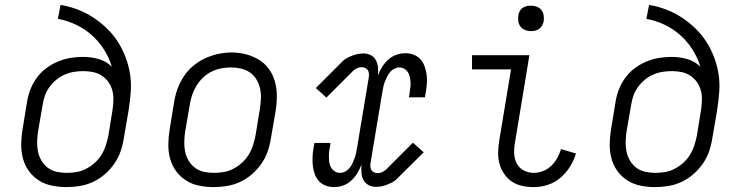

<svg xmlns="http://www.w3.org/2000/svg" viewBox="-20 -755 3040 783"><path d="M251 8Q221 8 191.5 2Q162 -4 138 -19.5Q114 -35 97.5 -58Q81 -81 73.5 -109Q66 -137 66.5 -167.5Q67 -198 72 -228L90 -338Q94 -364 103.5 -389Q113 -414 129 -436.5Q145 -459 167.5 -476Q190 -493 215 -503.5Q240 -514 266 -518.5Q292 -523 319 -523Q352 -523 383 -514Q414 -505 436 -483Q425 -520 404 -553Q383 -586 354.5 -611.5Q326 -637 290.5 -654Q255 -671 216 -678L227 -735Q263 -729 297 -716Q331 -703 360.5 -683.5Q390 -664 415.5 -639.5Q441 -615 460 -585.5Q479 -556 492 -522Q505 -488 510.5 -452Q516 -416 513 -378Q510 -340 504 -302L485 -192Q481 -165 472 -138.5Q463 -112 446.5 -88Q430 -64 407.5 -44.5Q385 -25 359 -13Q333 -1 305.5 3.5Q278 8 251 8ZM252 -50Q273 -50 293 -53.5Q313 -57 332 -67Q351 -77 367 -91.5Q383 -106 394 -124Q405 -142 411.5 -162Q418 -182 422 -202L439 -307Q442 -328 442.5 -348Q443 -368 438 -386.5Q433 -405 422 -420.5Q411 -436 395 -446.5Q379 -457 359.5 -461Q340 -465 320 -465Q301 -465 282 -462Q263 -459 244.5 -451Q226 -443 210 -430Q194 -417 182 -400.5Q170 -384 163.5 -365.5Q157 -347 154 -328L135 -218Q132 -198 131.5 -177Q131 -156 135 -136.5Q139 -117 149.5 -99.5Q160 -82 175.5 -70.5Q191 -59 211 -54.5Q231 -50 252 -50Z M851 8Q821 8 791.5 2Q762 -4 738 -19.5Q714 -35 697.5 -58Q681 -81 673.5 -109Q666 -137 666.5 -167.5Q667 -198 672 -228L690 -338Q694 -365 703.5 -391.5Q713 -418 729 -442.5Q745 -467 767.5 -486Q790 -505 816 -517Q842 -529 869.5 -535Q897 -541 924 -541Q955 -541 983.5 -533.5Q1012 -526 1036.5 -511Q1061 -496 1077.5 -472.5Q1094 -449 1101.5 -421Q1109 -393 1109 -362.5Q1109 -332 1104 -302L1085 -192Q1081 -165 1072 -138.5Q1063 -112 1046.5 -88Q1030 -64 1007.5 -44.5Q985 -25 959 -13Q933 -1 905.5 3.5Q878 8 851 8ZM852 -50Q873 -50 893 -53.5Q913 -57 932 -67Q951 -77 967 -91.5Q983 -106 994 -124Q1005 -142 1011.5 -162Q1018 -182 1022 -202L1040 -312Q1043 -333 1044 -354Q1045 -375 1040.5 -394.5Q1036 -414 1025.5 -431.5Q1015 -449 998.5 -460Q982 -471 962 -475.5Q942 -480 921 -480Q901 -480 881 -476Q861 -472 842 -462.5Q823 -453 807.5 -438Q792 -423 781 -405Q770 -387 763.5 -367.5Q757 -348 754 -328L735 -218Q732 -198 731.5 -177Q731 -156 735 -136.5Q739 -117 749.5 -99.5Q760 -82 775.5 -70.5Q791 -59 811 -54.5Q831 -50 852 -50Z M1343 8Q1325 8 1308.5 2Q1292 -4 1281 -16Q1270 -28 1264 -44Q1258 -60 1256 -77Q1254 -94 1254.5 -112Q1255 -130 1258 -148Q1259 -152 1259.5 -156Q1260 -160 1261 -164Q1262 -166 1262 -168Q1262 -170 1262 -172H1328Q1327 -170 1327 -168Q1327 -166 1327 -164Q1326 -161 1325.5 -157Q1325 -153 1324 -149Q1322 -139 1321.5 -128Q1321 -117 1321.5 -106.5Q1322 -96 1324.5 -86Q1327 -76 1332.5 -68Q1338 -60 1347 -55Q1356 -50 1367 -50Q1378 -50 1388 -55.5Q1398 -61 1405.5 -70Q1413 -79 1417.5 -89Q1422 -99 1426 -109.5Q1430 -120 1432 -131Q1434 -142 1436 -152L1484 -440Q1485 -447 1484.5 -455Q1484 -463 1480 -469Q1476 -475 1469 -478Q1462 -481 1454 -481Q1445 -481 1436.5 -477Q1428 -473 1421 -467L1311 -357L1268 -396L1378 -506Q1386 -514 1397 -519.5Q1408 -525 1419 -529Q1430 -533 1441 -535Q1452 -537 1463 -537Q1479 -537 1493 -529.5Q1507 -522 1513.5 -508.5Q1520 -495 1521.5 -479Q1523 -463 1521 -447Q1528 -465 1538 -481.5Q1548 -498 1563 -511.5Q1578 -525 1596 -531.5Q1614 -538 1633 -538Q1650 -538 1666.5 -532Q1683 -526 1694 -514Q1705 -502 1711 -486Q1717 -470 1719.5 -453Q1722 -436 1721 -418Q1720 -400 1717 -382Q1716 -378 1715.5 -374Q1715 -370 1714 -366Q1714 -364 1713.5 -362Q1713 -360 1713 -358H1647Q1648 -360 1648 -362Q1648 -364 1649 -366Q1649 -369 1650 -373Q1651 -377 1651 -381Q1653 -391 1654 -402Q1655 -413 1654 -423.5Q1653 -434 1650.5 -444Q1648 -454 1642.5 -462Q1637 -470 1628 -475Q1619 -480 1608 -480Q1598 -480 1587.5 -474.5Q1577 -469 1570 -460Q1563 -451 1558 -441Q1553 -431 1549 -420.5Q1545 -410 1543 -399Q1541 -388 1539 -378L1491 -90Q1490 -83 1490.5 -75Q1491 -67 1495 -61Q1499 -55 1506 -52Q1513 -49 1521 -49Q1530 -49 1538.5 -53Q1547 -57 1554 -63L1664 -173L1708 -134L1597 -24Q1589 -16 1578 -10.5Q1567 -5 1556.5 -1Q1546 3 1534.5 5Q1523 7 1512 7Q1496 7 1482.5 -0.5Q1469 -8 1462 -21.5Q1455 -35 1454 -51Q1453 -67 1454 -83Q1447 -65 1437 -48.5Q1427 -32 1412.5 -18.5Q1398 -5 1379.5 1.5Q1361 8 1343 8Z M2157 8Q2133 8 2109.5 3Q2086 -2 2067.5 -14.5Q2049 -27 2036 -46Q2023 -65 2017 -87Q2011 -109 2011.5 -133.5Q2012 -158 2016 -182L2064 -472H1905V-530H2139L2080 -173Q2076 -151 2077 -128.5Q2078 -106 2087.5 -88Q2097 -70 2116 -60Q2135 -50 2157 -50Q2176 -50 2195 -57.5Q2214 -65 2228.5 -79Q2243 -93 2252.5 -110.5Q2262 -128 2268 -147L2329 -129Q2320 -101 2304.5 -75.5Q2289 -50 2265.5 -30Q2242 -10 2213.5 -1Q2185 8 2157 8ZM2145 -628Q2133 -628 2121.5 -632.5Q2110 -637 2103 -646Q2096 -655 2094 -667.5Q2092 -680 2094 -693Q2095 -701 2099.5 -709.5Q2104 -718 2111.5 -723Q2119 -728 2128 -730Q2137 -732 2145 -732Q2158 -732 2169.5 -727.5Q2181 -723 2188 -714Q2195 -705 2197 -692.5Q2199 -680 2197 -667Q2195 -659 2190.5 -650.5Q2186 -642 2178.5 -637Q2171 -632 2162.5 -630Q2154 -628 2145 -628Z M2651 8Q2621 8 2591.5 2Q2562 -4 2538 -19.5Q2514 -35 2497.5 -58Q2481 -81 2473.5 -109Q2466 -137 2466.5 -167.5Q2467 -198 2472 -228L2490 -338Q2494 -364 2503.5 -389Q2513 -414 2529 -436.5Q2545 -459 2567.5 -476Q2590 -493 2615 -503.5Q2640 -514 2666 -518.5Q2692 -523 2719 -523Q2752 -523 2783 -514Q2814 -505 2836 -483Q2825 -520 2804 -553Q2783 -586 2754.5 -611.5Q2726 -637 2690.5 -654Q2655 -671 2616 -678L2627 -735Q2663 -729 2697 -716Q2731 -703 2760.5 -683.5Q2790 -664 2815.5 -639.5Q2841 -615 2860 -585.5Q2879 -556 2892 -522Q2905 -488 2910.5 -452Q2916 -416 2913 -378Q2910 -340 2904 -302L2885 -192Q2881 -165 2872 -138.5Q2863 -112 2846.5 -88Q2830 -64 2807.5 -44.5Q2785 -25 2759 -13Q2733 -1 2705.5 3.5Q2678 8 2651 8ZM2652 -50Q2673 -50 2693 -53.5Q2713 -57 2732 -67Q2751 -77 2767 -91.5Q2783 -106 2794 -124Q2805 -142 2811.5 -162Q2818 -182 2822 -202L2839 -307Q2842 -328 2842.5 -348Q2843 -368 2838 -386.5Q2833 -405 2822 -420.5Q2811 -436 2795 -446.5Q2779 -457 2759.5 -461Q2740 -465 2720 -465Q2701 -465 2682 -462Q2663 -459 2644.5 -451Q2626 -443 2610 -430Q2594 -417 2582 -400.5Q2570 -384 2563.5 -365.5Q2557 -347 2554 -328L2535 -218Q2532 -198 2531.5 -177Q2531 -156 2535 -136.5Q2539 -117 2549.5 -99.5Q2560 -82 2575.5 -70.5Q2591 -59 2611 -54.5Q2631 -50 2652 -50Z"/></svg>

Font: Iosevka Slab Light Extended
Style: Italic
Weight: 300
Width: 7
Italic angle: -9°
Monospace: yes
Designer: Belleve Invis
Foundry: Belleve Invis
Version: Version 11.1.0; ttfautohint (v1.8.3)